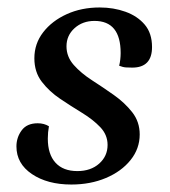

<svg xmlns="http://www.w3.org/2000/svg" viewBox="-20 -482 455 514"><path d="M171 12Q107 12 65.5 -16Q24 -44 24 -90Q24 -114 38 -133Q52 -152 81 -152Q98 -152 111 -144Q108 -128 108 -111Q108 -69 128.5 -46.5Q149 -24 187 -24Q223 -24 245.5 -44Q268 -64 268 -94Q268 -121 248.5 -141.5Q229 -162 199.5 -180Q170 -198 141 -217.5Q112 -237 92 -263Q72 -289 72 -326Q72 -365 95.5 -395.5Q119 -426 158.5 -444Q198 -462 247 -462Q284 -462 316 -450.5Q348 -439 367.5 -416Q387 -393 387 -356Q387 -301 334 -301Q326 -301 317.5 -301.5Q309 -302 299 -306Q301 -314 302 -323Q303 -332 303 -340Q303 -426 233 -426Q201 -426 179.5 -406.5Q158 -387 158 -358Q158 -330 177.5 -308Q197 -286 226.5 -267Q256 -248 285 -227.5Q314 -207 334 -181.5Q354 -156 354 -122Q354 -84 329.5 -53.5Q305 -23 263.5 -5.5Q222 12 171 12Z"/></svg>

Font: Petrona Medium
Style: Italic
Weight: 500
Italic angle: -9°
Designer: Ringo R. Seeber
Foundry: Ringo R. Seeber
Version: Version 2.001; ttfautohint (v1.8.3)